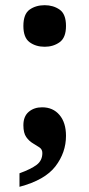

<svg xmlns="http://www.w3.org/2000/svg" viewBox="-20 -565 344 739"><path d="M152 -385Q118 -385 94 -402.5Q70 -420 70 -465Q70 -511 94 -528Q118 -545 152 -545Q185 -545 209.5 -528Q234 -511 234 -465Q234 -420 209.5 -402.5Q185 -385 152 -385ZM55 102Q99 86 121 69.5Q143 53 143 24Q143 10 132 2.5Q121 -5 106.5 -13.5Q92 -22 81 -37.5Q70 -53 70 -83Q70 -117 90.5 -134.5Q111 -152 142 -152Q184 -152 209 -122.5Q234 -93 234 -42Q234 22 193.5 75Q153 128 55 154Z"/></svg>

Font: Noto Serif Toto
Style: Bold
Weight: 700
Designer: Monotype Design Team
Foundry: Monotype Imaging Inc.
Version: Version 2.001; ttfautohint (v1.8.4.7-5d5b)